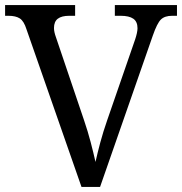

<svg xmlns="http://www.w3.org/2000/svg" viewBox="-20 -734 715 754"><path d="M84 -619Q74 -651 58 -661.5Q42 -672 13 -672H0V-714H275V-672H252Q222 -672 207 -660.5Q192 -649 192 -624Q192 -616 194 -607Q196 -598 200 -587L310 -262Q325 -218 336 -176Q347 -134 355 -98Q363 -134 374 -175Q385 -216 401 -262L511 -580Q515 -592 517.5 -603.5Q520 -615 520 -623Q520 -649 503.5 -660.5Q487 -672 454 -672H431V-714H675V-672H656Q627 -672 612 -657.5Q597 -643 580 -594L373 0H300Z"/></svg>

Font: Noto Serif Khojki
Style: Regular
Weight: 400
Designer: Juan Bruce
Version: Version 2.002